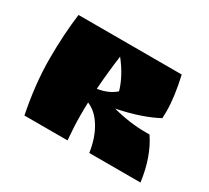

<svg xmlns="http://www.w3.org/2000/svg" viewBox="-105 -670 916 841"><g transform="rotate(30 353.0 -250.0)"><path d="M622 -326 621 -292Q541 -249 421 -225Q507 -202 587 -202H608Q663 -121 679 0H420Q410 -70 379.5 -120.5Q349 -171 305 -189Q304 -172 304 -121Q304 -70 310 0H92Q63 -145 63 -269.5Q63 -394 77 -500H599Q622 -399 622 -326ZM326 -433Q314 -345 308 -260Q363 -268 398 -299Q379 -366 326 -433Z"/></g></svg>

Font: Ruslan Display
Style: Regular
Weight: 400
Version: Version 1.001